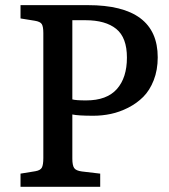

<svg xmlns="http://www.w3.org/2000/svg" viewBox="-20 -720 653 740"><path d="M59.1 0V-50.8L116.2 -60.1Q136.2 -63.5 141.6 -74.5Q147 -85.4 147 -110.8V-592.8Q147 -617.2 141.1 -627Q135.3 -636.7 113.8 -640.1L59.1 -648.9V-700.2H318.8Q587.9 -700.2 587.9 -499Q587.9 -450.2 572.5 -410.9Q557.1 -371.6 532.2 -346.7Q507.3 -321.8 474.1 -304.9Q440.9 -288.1 407.5 -281Q374 -273.9 339.8 -273.9Q280.8 -273.9 258.8 -278.8V-108.9Q258.8 -82.5 265.9 -72.3Q272.9 -62 295.9 -59.1L366.2 -50.8V0ZM312 -333Q391.6 -333 430.4 -376.7Q469.2 -420.4 469.2 -498Q469.2 -575.2 428 -608.6Q386.7 -642.1 309.1 -642.1H258.8V-336.9Q272 -333 312 -333Z"/></svg>

Font: Literata Book Medium
Style: Regular
Weight: 500
Designer: Latin by Veronika Burian and Jose Scaglione. Greek by Irene Vlachou. Cyrillic by Vera Evstafieva
Foundry: TypeTogether
Version: Version 2.003;PS 002.003;hotconv 1.0.88;makeotf.lib2.5.64775